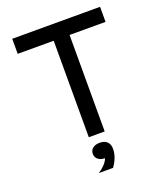

<svg xmlns="http://www.w3.org/2000/svg" viewBox="-183 -922 1115 1294"><g transform="rotate(-20 375.0 -275.0)"><path d="M318 0V-692H60V-800H690V-692H432V0ZM373 170Q342 170 323.5 155Q305 140 305 115Q305 90 323.5 75Q342 60 373 60Q404 60 422.5 75Q441 90 441 115Q441 140 422.5 155Q404 170 373 170ZM299 250Q335 226 354 202Q373 178 373 162V60Q408 60 426.5 78Q445 96 445 130Q445 159 433.5 190Q422 221 401 250Z"/></g></svg>

Font: Martian Mono SemiExpanded
Style: Regular
Weight: 400
Width: 6
Monospace: yes
Designer: Roman Shamin
Foundry: Evil Martians
Version: Version 1.000